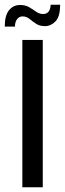

<svg xmlns="http://www.w3.org/2000/svg" viewBox="-49 -788 273 808"><path d="M45 -620H131V0H45ZM-29 -676Q-29 -723 -11 -745Q7 -767 36 -767Q58 -767 74 -757.5Q90 -748 103.5 -738.5Q117 -729 132 -729Q149 -729 156.5 -740.5Q164 -752 164 -768H204Q204 -718 184.5 -698Q165 -678 140 -678Q118 -678 103 -688Q88 -698 75 -708.5Q62 -719 46 -719Q32 -719 23 -707.5Q14 -696 14 -676Z"/></svg>

Font: Smooch Sans SemiBold
Style: Bold
Weight: 600
Designer: Robert E. Leuschke
Foundry: Robert E. Leuschke
Version: Version 1.010; ttfautohint (v1.8.3)